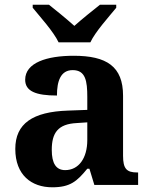

<svg xmlns="http://www.w3.org/2000/svg" viewBox="-20 -786 639 816"><path d="M229 -606H364C385 -651 443 -715 474 -753V-766H405C377 -744 326 -703 296 -676C266 -703 216 -744 188 -766H119V-753C150 -715 208 -651 229 -606ZM202 10C278 10 307 -15 351 -69H360L381 0H567V-53H563C518 -53 503 -69 503 -124V-379C503 -504 433 -549 293 -549C180 -549 87 -520 87 -447C87 -398 133 -380 222 -380C222 -442 238 -488 289 -488C344 -488 351 -441 351 -374V-319L269 -316C119 -311 45 -261 45 -153C45 -42 114 10 202 10ZM257 -63C218 -63 200 -92 200 -149C200 -221 226 -259 306 -263L351 -266V-191C351 -113 314 -63 257 -63Z"/></svg>

Font: Noto Serif NP Hmong
Style: Bold
Weight: 700
Designer: Dalton Maag Ltd
Foundry: Dalton Maag Ltd
Version: Version 1.001